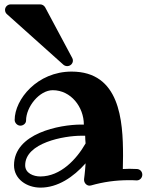

<svg xmlns="http://www.w3.org/2000/svg" viewBox="-20 -826 670 877"><path d="M371 -171C330 -99 257 -20 164 -20C134 -20 95 -34 95 -71C95 -174 273 -206 351 -206C357 -206 363 -206 369 -206C369 -194 370 -182 371 -171ZM605 -2C619 -2 630 -14 630 -28C630 -42 620 -53 606 -54C594 -54 582 -55 571 -55C561 -55 551 -54 541 -54C541 -67 542 -87 542 -114C542 -277 527 -499 307 -499C150 -499 47 -372 47 -278C47 -265 59 -252 73 -252C86 -252 99 -262 99 -275C99 -338 160 -414 221 -414C304 -414 363 -337 363 -257C360 -257 355 -257 351 -257C252 -257 44 -217 44 -71C44 -8 102 31 165 31C244 31 315 -17 371 -80C368 -35 364 -9 364 -8C364 -7 364 -5 364 -4C364 8 374 22 389 22C392 22 394 21 396 21C452 5 508 -3 569 -3C580 -3 592 -3 603 -2C604 -2 604 -2 605 -2ZM3 -781C3 -773 6 -766 12 -761L270 -530C275 -526 281 -524 287 -524C302 -524 313 -536 313 -549C313 -553 312 -558 310 -561L186 -793C181 -801 173 -806 163 -806H29C14 -806 3 -794 3 -781Z"/></svg>

Font: Ribeye
Style: Regular
Weight: 400
Designer: Astigmatic (AOETI)
Foundry: Astigmatic (AOETI)
Version: Version 1.000